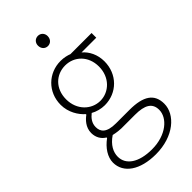

<svg xmlns="http://www.w3.org/2000/svg" viewBox="-278 -742 1041 1041"><g transform="rotate(-45 242.5 -221.5)"><path d="M249 232C387 232 475 152 475 70C475 -5 425 -40 317 -40H214C142 -40 122 -68 122 -103C122 -135 140 -156 161 -173C183 -160 214 -152 241 -152C335 -152 408 -224 408 -322C408 -374 386 -417 354 -444H467V-480H305C290 -486 267 -492 241 -492C148 -492 73 -421 73 -323C73 -265 104 -217 134 -191V-187C113 -172 82 -142 82 -98C82 -62 100 -36 124 -22V-18C80 14 52 57 52 99C52 179 128 232 249 232ZM241 -186C174 -186 115 -241 115 -323C115 -406 172 -457 241 -457C310 -457 367 -405 367 -323C367 -241 308 -186 241 -186ZM253 198C151 198 93 156 93 95C93 60 111 23 157 -8C182 -2 207 0 216 0H320C394 0 432 21 432 74C432 135 363 198 253 198ZM250 -597C271 -597 287 -613 287 -637C287 -659 271 -675 250 -675C229 -675 213 -659 213 -637C213 -613 229 -597 250 -597Z"/></g></svg>

Font: Source Sans Pro Light
Style: Regular
Weight: 300
Designer: Paul D. Hunt
Foundry: Adobe Systems Incorporated
Version: Version 3.006;hotconv 1.0.111;makeotfexe 2.5.65597